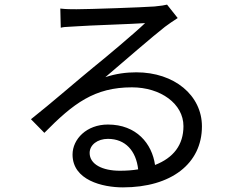

<svg xmlns="http://www.w3.org/2000/svg" viewBox="-20 -772 1040 831"><path d="M703 -752C692 -749 678 -747 649 -744C596 -740 363 -732 311 -732C291 -732 264 -732 241 -735L243 -652C249 -654 254 -654 260 -655L310 -658C361 -662 556 -668 608 -672C561 -627 437 -523 381 -478C322 -430 199 -323 114 -256L172 -197C298 -325 389 -394 551 -394C675 -394 774 -323 774 -226C774 -145 731 -89 651 -58C638 -150 571 -233 447 -233C355 -233 294 -170 294 -103C294 8 424 39 512 39C721 39 854 -64 854 -225C854 -359 735 -459 570 -459C526 -459 481 -453 436 -438C511 -502 646 -619 694 -656C709 -667 730 -682 749 -694ZM499 -33C423 -33 368 -61 368 -110C368 -145 402 -171 447 -171C523 -171 569 -119 578 -39C554 -35 528 -33 499 -33Z"/></svg>

Font: Spoqa Han Sans Neo Regular
Style: Regular
Weight: 400
Designer: [Spoqa Han Sans Neo] Dong-huui Kim  Younghwa Kang  Yujin Lee  [Noto Sans] Ryoko NISHIZUKA  (kana & ideographs); Paul D. 
Foundry: Spoqa (http://www.spoqa-han-sans.com)
Version: Version 1.000